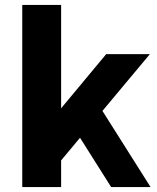

<svg xmlns="http://www.w3.org/2000/svg" viewBox="-20 -760 636 780"><path d="M102.5 -168.8 411.3 -540H588.8L204 -79.3ZM70.4 -740H228.3V0H70.4ZM271.2 -254 383.7 -329.1 591.7 0H431.6Z"/></svg>

Font: Pathway Extreme 8pt Thin
Style: Regular
Weight: 100
Designer: Eduardo Rodriguez Tunni
Foundry: Eduardo Rodriguez Tunni
Version: Version 1.000